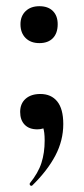

<svg xmlns="http://www.w3.org/2000/svg" viewBox="-20 -409 272 619"><path d="M184 -9Q184 44 158.5 92.5Q133 141 84 189Q83 190 81 190Q78 190 76.5 187.5Q75 185 76 182Q103 149 113.5 116.5Q124 84 124 44Q124 16 119 2.5Q114 -11 103 -20L140 -27Q141 -10 130 -1Q119 8 100 8Q74 8 59.5 -7Q45 -22 45 -48Q45 -75 62.5 -90.5Q80 -106 110 -106Q145 -106 164.5 -82Q184 -58 184 -9ZM46 -331Q46 -357 62.5 -373Q79 -389 107 -389Q135 -389 150.5 -373.5Q166 -358 166 -331Q166 -302 150.5 -286Q135 -270 107 -270Q79 -270 62.5 -286.5Q46 -303 46 -331Z"/></svg>

Font: Cormorant Infant
Style: Bold
Weight: 700
Designer: Christian Thalmann (Catharsis Fonts)
Foundry: Catharsis Fonts
Version: Version 4.000